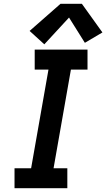

<svg xmlns="http://www.w3.org/2000/svg" viewBox="-20 -998 563 1018"><path d="M57 0V-106H145L237 -629H164V-735H444V-629H356L264 -106H337V0ZM215 -763 137 -834 301 -978H414L523 -826L430 -771L346 -905Z"/></svg>

Font: Iosevka SS08
Style: Bold Italic
Weight: 700
Italic angle: -10°
Monospace: yes
Designer: Belleve Invis
Foundry: Belleve Invis
Version: 2.1.0; ttfautohint (v1.8.2)